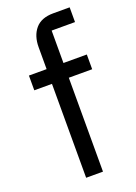

<svg xmlns="http://www.w3.org/2000/svg" viewBox="-142 -799 609 857"><g transform="rotate(-20 162.0 -370.0)"><path d="M113 -446H29V-516H113V-620Q113 -674 141 -707Q169 -740 226 -740H304V-670H193V-516H304V-446H193V0H113Z"/></g></svg>

Font: IBM Plex Sans Thai Looped
Style: Regular
Weight: 400
Designer: Mike Abbink, Paul van der Laan, Pieter van Rosmalen, Ben Mitchell, Mark Frömberg
Foundry: Bold Monday
Version: Version 1.1